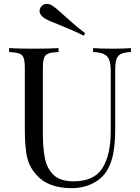

<svg xmlns="http://www.w3.org/2000/svg" viewBox="-20 -956 722 990"><path d="M655 -688Q620 -686 603 -677.5Q586 -669 580 -649.5Q574 -630 574 -592V-291Q574 -219 564.5 -167.5Q555 -116 533 -79Q508 -36 459.5 -11Q411 14 350 14Q240 14 182 -40Q138 -81 123 -133Q108 -185 108 -288V-602Q108 -640 102 -657Q96 -674 79.5 -680Q63 -686 27 -688V-708Q69 -705 155 -705Q236 -705 282 -708V-688Q246 -686 229.5 -680Q213 -674 207 -657Q201 -640 201 -602V-271Q201 -191 212 -138Q223 -85 257.5 -53Q292 -21 359 -21Q465 -21 508 -89Q551 -157 551 -280V-592Q551 -646 531.5 -666Q512 -686 460 -688V-708Q496 -705 562 -705Q622 -705 655 -708ZM312 -875Q319 -869 348.5 -842.5Q378 -816 419 -785L412 -772Q358 -799 283 -829Q232 -848 211 -861Q184 -878 184 -900Q184 -910 190 -919Q202 -936 221 -936Q235 -936 251 -926Q275 -910 312 -875Z"/></svg>

Font: Playfair Display SC
Style: Regular
Weight: 400
Designer: Claus Eggers Sørensen
Foundry: Claus Eggers Sørensen
Version: Version 1.200; ttfautohint (v1.6)